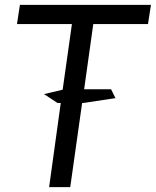

<svg xmlns="http://www.w3.org/2000/svg" viewBox="-20 -771 641 790"><path d="M588.9 -671.9H363.8L326.2 -403.8H437L455.1 -367.2L321.8 -347.2H317.9L269 -1H182.1L230 -347.2H216.8L161.1 -383.8L237.8 -401.9L275.9 -671.9H49.8L62 -751H601.1Z"/></svg>

Font: Oakes Grotesk
Style: Italic
Weight: 400
Italic angle: -8°
Designer: Samuel Oakes
Foundry: Samuel Oakes
Version: Version 1.000;PS 001.000;hotconv 1.0.88;makeotf.lib2.5.64775